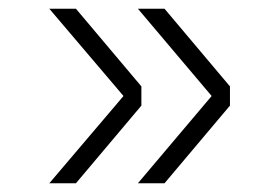

<svg xmlns="http://www.w3.org/2000/svg" viewBox="-20 -496 640 440"><path d="M296 -76 465 -276 296 -476H357L507 -298V-254L357 -76ZM93 -76 263 -276 93 -476H154L304 -298V-254L154 -76Z"/></svg>

Font: Geist Mono UltraLight
Style: Regular
Weight: 200
Monospace: yes
Designer: Basement.studio, Andrés Briganti, Mateo Zaragoza
Foundry: Basement.studio, Vercel, Andrés Briganti, Guido Ferreyra, Mateo Zaragoza
Version: Version 1.400; ttfautohint (v1.8.4.7-5d5b)